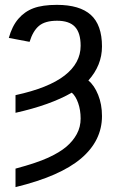

<svg xmlns="http://www.w3.org/2000/svg" viewBox="-20 -558 477 786"><path d="M397.5 -83C397.5 -114.9 392.3 -143.8 381.8 -169.7C371.4 -195.6 358.1 -215.2 341.8 -228.5C378.9 -269.9 397.5 -316.2 397.5 -367.7C397.5 -426.6 382.2 -469.7 351.8 -497.1C321.4 -524.4 275.1 -538.1 212.9 -538.1C173.5 -538.1 141.6 -533.5 117.2 -524.4C92.8 -515.3 72 -500.7 54.9 -480.7C37.8 -460.7 24.9 -434.7 16.1 -402.8L101.1 -386.7C110.2 -416.3 123 -438.2 139.6 -452.1C156.2 -466.1 181 -473.1 213.9 -473.1C246.7 -473.1 271 -464.9 286.6 -448.5C302.2 -432 310.1 -406.1 310.1 -370.6C310.1 -323.4 288.2 -282.8 244.4 -248.8C200.6 -214.8 133.6 -188 43.5 -168.5V-96.2C138.5 -117.4 215.3 -144.9 273.9 -178.7C284.7 -169.3 293.4 -155 300 -136C306.7 -116.9 310.1 -95.9 310.1 -72.8C310.1 -49.6 304.9 -28.5 294.4 -9.3C284 9.9 269.7 27.3 251.5 42.7C233.2 58.2 208.6 73.1 177.5 87.4C146.4 101.7 101.7 116.7 43.5 132.3V208C165.2 178.4 254.6 139.3 311.8 90.8C368.9 42.3 397.5 -15.6 397.5 -83Z"/></svg>

Font: Arimo
Style: Regular
Weight: 400
Designer: Steve Matteson
Foundry: Monotype Imaging Inc.
Version: Version 1.32